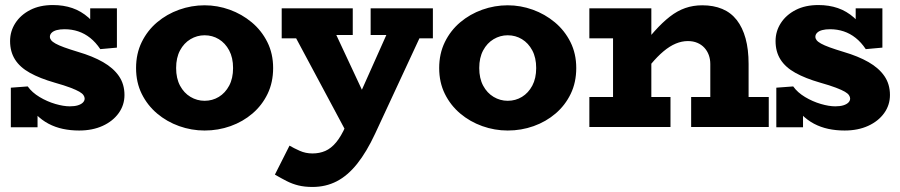

<svg xmlns="http://www.w3.org/2000/svg" viewBox="-20 -504 3572 762"><path d="M294 14Q260 14 229.5 7.5Q199 1 172.5 -13Q146 -27 123 -50Q100 -73 82 -105L129 -108V1H23V-156L90 -161Q107 -137 137 -119Q167 -101 199.5 -91.5Q232 -82 257 -82Q276 -82 289 -86Q302 -90 309 -97Q316 -104 316 -113Q316 -119 311.5 -126Q307 -133 295 -140Q283 -147 259.5 -156Q236 -165 197 -176Q138 -193 98.5 -215Q59 -237 39.5 -268Q20 -299 20 -341Q20 -380 41 -412.5Q62 -445 100 -464.5Q138 -484 190 -484Q232 -484 267 -472Q302 -460 331.5 -434Q361 -408 385 -365L338 -361V-471H444V-315L378 -309Q360 -336 338 -353.5Q316 -371 290.5 -379.5Q265 -388 236 -388Q218 -388 205 -384.5Q192 -381 185 -374Q178 -367 178 -358Q178 -351 183 -344.5Q188 -338 200.5 -331Q213 -324 235 -316Q257 -308 290 -298Q348 -281 389 -257.5Q430 -234 452 -202Q474 -170 474 -127Q474 -87 451 -55Q428 -23 387.5 -4.5Q347 14 294 14Z M792 14Q740 14 691 -3.5Q642 -21 603.5 -53.5Q565 -86 542.5 -131.5Q520 -177 520 -234Q520 -291 542.5 -337Q565 -383 603.5 -415.5Q642 -448 691 -465.5Q740 -483 792 -483Q843 -483 891.5 -465.5Q940 -448 979 -415.5Q1018 -383 1041 -337Q1064 -291 1064 -234Q1064 -177 1042 -131.5Q1020 -86 982 -53.5Q944 -21 895 -3.5Q846 14 792 14ZM792 -104Q823 -104 848.5 -119.5Q874 -135 889.5 -164Q905 -193 905 -234Q905 -275 889.5 -304Q874 -333 848.5 -348.5Q823 -364 792 -364Q762 -364 736 -348.5Q710 -333 694.5 -304Q679 -275 679 -234Q679 -193 694.5 -164Q710 -135 736 -119.5Q762 -104 792 -104Z M1220 238Q1189 238 1164.5 232Q1140 226 1117.5 214.5Q1095 203 1071 189L1129 74Q1146 84 1169.5 94.5Q1193 105 1220 105Q1248 105 1271 95Q1294 85 1314 61Q1334 37 1352 -4L1553 -454H1692L1469 26Q1435 99 1397.5 146Q1360 193 1316.5 215.5Q1273 238 1220 238ZM1372 53 1128 -403H1297L1476 -20ZM1098 -352V-471H1380V-365H1200V-352ZM1451 -365V-471H1698V-352H1599V-365Z M1995 14Q1943 14 1894 -3.5Q1845 -21 1806.5 -53.5Q1768 -86 1745.5 -131.5Q1723 -177 1723 -234Q1723 -291 1745.5 -337Q1768 -383 1806.5 -415.5Q1845 -448 1894 -465.5Q1943 -483 1995 -483Q2046 -483 2094.5 -465.5Q2143 -448 2182 -415.5Q2221 -383 2244 -337Q2267 -291 2267 -234Q2267 -177 2245 -131.5Q2223 -86 2185 -53.5Q2147 -21 2098 -3.5Q2049 14 1995 14ZM1995 -104Q2026 -104 2051.5 -119.5Q2077 -135 2092.5 -164Q2108 -193 2108 -234Q2108 -275 2092.5 -304Q2077 -333 2051.5 -348.5Q2026 -364 1995 -364Q1965 -364 1939 -348.5Q1913 -333 1897.5 -304Q1882 -275 1882 -234Q1882 -193 1897.5 -164Q1913 -135 1939 -119.5Q1965 -104 1995 -104Z M2799 0V-250Q2799 -269 2793 -285.5Q2787 -302 2775.5 -314.5Q2764 -327 2747.5 -334Q2731 -341 2710 -341Q2686 -341 2662 -331Q2638 -321 2613.5 -300.5Q2589 -280 2564 -250Q2539 -220 2512 -180V-299Q2547 -346 2578 -380.5Q2609 -415 2638.5 -438Q2668 -461 2699.5 -472Q2731 -483 2767 -483Q2812 -483 2846.5 -468.5Q2881 -454 2904 -424.5Q2927 -395 2939 -351.5Q2951 -308 2951 -250V0ZM2319 0V-119H2641V0ZM2413 0V-471H2565V0ZM2319 -352V-471H2528V-352ZM2723 0V-119H3031V0Z M3332 14Q3298 14 3267.5 7.5Q3237 1 3210.5 -13Q3184 -27 3161 -50Q3138 -73 3120 -105L3167 -108V1H3061V-156L3128 -161Q3145 -137 3175 -119Q3205 -101 3237.5 -91.5Q3270 -82 3295 -82Q3314 -82 3327 -86Q3340 -90 3347 -97Q3354 -104 3354 -113Q3354 -119 3349.5 -126Q3345 -133 3333 -140Q3321 -147 3297.5 -156Q3274 -165 3235 -176Q3176 -193 3136.5 -215Q3097 -237 3077.5 -268Q3058 -299 3058 -341Q3058 -380 3079 -412.5Q3100 -445 3138 -464.5Q3176 -484 3228 -484Q3270 -484 3305 -472Q3340 -460 3369.5 -434Q3399 -408 3423 -365L3376 -361V-471H3482V-315L3416 -309Q3398 -336 3376 -353.5Q3354 -371 3328.5 -379.5Q3303 -388 3274 -388Q3256 -388 3243 -384.5Q3230 -381 3223 -374Q3216 -367 3216 -358Q3216 -351 3221 -344.5Q3226 -338 3238.5 -331Q3251 -324 3273 -316Q3295 -308 3328 -298Q3386 -281 3427 -257.5Q3468 -234 3490 -202Q3512 -170 3512 -127Q3512 -87 3489 -55Q3466 -23 3425.5 -4.5Q3385 14 3332 14Z"/></svg>

Font: BioRhyme ExtraBold
Style: Regular
Weight: 800
Designer: Aoife Mooney
Foundry: Aoife Mooney Type
Version: Version 1.600;gftools[0.9.33]